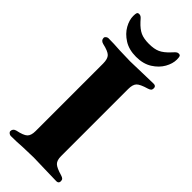

<svg xmlns="http://www.w3.org/2000/svg" viewBox="-272 -875 914 914"><g transform="rotate(45 184.5 -418.5)"><path d="M15 -12Q15 -29 34 -34Q73 -42 86.5 -54.5Q100 -67 100 -97V-551Q100 -583 87 -596Q74 -609 34 -618Q15 -623 15 -640Q15 -646 21 -650.5Q27 -655 33 -655Q70 -655 111 -652Q165 -650 183 -650Q202 -650 258 -652Q316 -654 338 -654Q354 -654 354 -639Q354 -630 349.5 -625.5Q345 -621 335 -618Q294 -606 282 -593Q270 -580 270 -550V-98Q270 -70 283 -57.5Q296 -45 335 -34Q345 -31 349.5 -26.5Q354 -22 354 -13Q354 2 338 2Q316 2 258 0Q202 -2 183 -2Q165 -2 111 0Q71 3 33 3Q27 3 21 -1.5Q15 -6 15 -12ZM41 -813Q41 -828 43.5 -834Q46 -840 55 -840Q62 -840 67 -836.5Q72 -833 77 -827Q82 -821 85 -818Q109 -792 131 -782Q153 -772 188 -772Q223 -772 245 -782Q267 -792 291 -818Q294 -821 300 -827.5Q306 -834 310.5 -837Q315 -840 321 -840Q330 -840 332.5 -834Q335 -828 335 -813Q335 -786 318.5 -756.5Q302 -727 269 -706Q236 -685 188 -685Q140 -685 107 -706Q74 -727 57.5 -756.5Q41 -786 41 -813Z"/></g></svg>

Font: EB Garamond ExtraBold
Style: Regular
Weight: 800
Designer: Georg Duffner and Octavio Pardo
Foundry: Georg Duffner
Version: Version 1.000